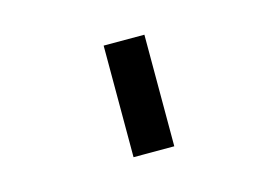

<svg xmlns="http://www.w3.org/2000/svg" viewBox="-52 -797 704 487"><g transform="rotate(-15 300.0 -553.5)"><path d="M247 -407H354V-700H247Z"/></g></svg>

Font: Kode Mono SemiBold
Style: Regular
Weight: 600
Monospace: yes
Designer: Isa Ozler
Foundry: Kadena LLC
Version: Version 1.206;gftools[0.9.28]